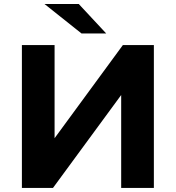

<svg xmlns="http://www.w3.org/2000/svg" viewBox="-20 -921 861 941"><path d="M87.3 0V-700H247.5V-243.7L582.1 -700H734.1V0H573.9V-455.3L239.7 0ZM379.5 -757 198.2 -901.3H366.1L500.5 -757Z"/></svg>

Font: Montserrat Thin
Style: Regular
Weight: 100
Designer: Julieta Ulanovsky
Foundry: Julieta Ulanovsky
Version: Version 9.000